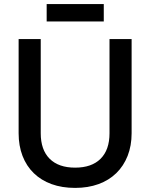

<svg xmlns="http://www.w3.org/2000/svg" viewBox="-20 -902 734 938"><path d="M347 16Q283 16 232 -2.5Q181 -21 145 -56Q109 -91 90 -140.5Q71 -190 71 -251V-711H179V-251Q179 -170 222.5 -126.5Q266 -83 347 -83Q428 -83 471.5 -126.5Q515 -170 515 -251V-711H623V-251Q623 -190 603.5 -140.5Q584 -91 548 -56Q512 -21 461 -2.5Q410 16 347 16ZM208 -797V-882H487V-797Z"/></svg>

Font: Geist Med
Style: Regular
Weight: 400
Designer: Basement.studio, Andrés Briganti, Mateo Zaragoza
Foundry: Basement.studio, Vercel, Andrés Briganti, Guido Ferreyra, Mateo Zaragoza
Version: Version 1.401